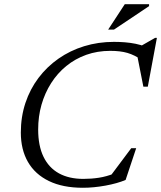

<svg xmlns="http://www.w3.org/2000/svg" viewBox="-20 -878 762 908"><path d="M521.5 -58 498 -40 600.5 -177H624L574 -27Q535 -10.5 478.8 -0.2Q422.5 10 372 10Q277 10 211.5 -21.8Q146 -53.5 112.2 -112Q78.5 -170.5 78.5 -251Q78.5 -325.5 100.2 -391Q122 -456.5 162 -509.5Q202 -562.5 256.8 -600.8Q311.5 -639 378 -659.5Q444.5 -680 519 -680Q545 -680 570.5 -678Q596 -676 621 -671Q646 -666 670.5 -656.5L641 -657.5L713.5 -699H722L679 -468H658L629 -615L653.5 -593Q616 -618 582.5 -627.8Q549 -637.5 501.5 -637.5Q440.5 -637.5 388 -618.8Q335.5 -600 293.5 -565.8Q251.5 -531.5 221.8 -484.8Q192 -438 176.2 -382.5Q160.5 -327 160.5 -265.5Q160.5 -188.5 185.8 -136.5Q211 -84.5 258.8 -58.2Q306.5 -32 374 -32Q412 -32 447.8 -37.5Q483.5 -43 521.5 -58ZM491.5 -738 570 -858H685V-849L519 -738Z"/></svg>

Font: Newsreader Text
Style: Italic
Weight: 400
Italic angle: -17°
Designer: Hugues Gentile
Foundry: Production Type
Version: Version 1.001